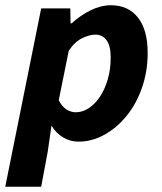

<svg xmlns="http://www.w3.org/2000/svg" viewBox="-43 -528 616 732"><path d="M-23 184 114 -496H225L226 -439H230Q264 -470 303 -489Q342 -508 380 -508Q446 -508 483 -461Q520 -414 520 -326Q520 -256 498.5 -194Q477 -132 439.5 -86Q402 -40 354.5 -14Q307 12 256 12Q225 12 198 -4Q171 -20 155 -47H153L139 50L114 184ZM246 -100Q272 -100 296 -116Q320 -132 338.5 -160Q357 -188 368 -226Q379 -264 379 -309Q379 -354 363 -375Q347 -396 321 -396Q298 -396 269.5 -382Q241 -368 219 -334L181 -146Q193 -122 210 -111Q227 -100 246 -100Z"/></svg>

Font: Source Sans 3 ExtraLight
Style: Bold Italic
Weight: 700
Italic angle: -11°
Version: Version 3.052;hotconv 1.1.0;makeotfexe 2.6.0